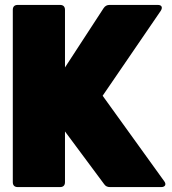

<svg xmlns="http://www.w3.org/2000/svg" viewBox="-20 -760 699 780"><path d="M32 -720V-20C32 -7 39 0 52 0H224C237 0 244 -7 244 -20V-226L403 -12C409 -3 417 0 427 0H635C651 0 657 -11 647 -24L397 -371L633 -716C642 -730 637 -740 621 -740H425C415 -740 407 -736 401 -727L244 -486V-720C244 -733 237 -740 224 -740H52C39 -740 32 -733 32 -720Z"/></svg>

Font: Malmofest Black-Rounded
Style: Regular
Weight: 800
Designer: Jonny Pinhorn (Poppins), Kolossal
Version: Version 1.004;Glyphs 3.1.2 (3151)